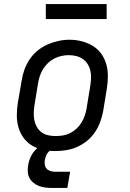

<svg xmlns="http://www.w3.org/2000/svg" viewBox="-20 -737 640 947"><path d="M253 8Q222 8 192.5 2Q163 -4 138 -19Q113 -34 96 -57.5Q79 -81 71 -109Q63 -137 63 -168Q63 -199 68 -230L87 -340Q91 -367 100.5 -393.5Q110 -420 126 -444Q142 -468 165 -487Q188 -506 214.5 -517.5Q241 -529 268 -535Q295 -541 323 -541Q354 -541 383 -533.5Q412 -526 437 -511Q462 -496 479 -472.5Q496 -449 504 -421Q512 -393 512 -362Q512 -331 507 -300L489 -190Q484 -163 474.5 -136.5Q465 -110 449 -86Q433 -62 410 -43Q387 -24 361 -12.5Q335 -1 307.5 3.5Q280 8 253 8ZM254 -66Q273 -66 291 -69Q309 -72 326 -80.5Q343 -89 357.5 -102.5Q372 -116 382 -132.5Q392 -149 398 -166.5Q404 -184 407 -202L425 -312Q428 -331 429 -350Q430 -369 426 -387Q422 -405 412.5 -420.5Q403 -436 388.5 -446Q374 -456 356 -460.5Q338 -465 319 -465Q301 -465 283 -461Q265 -457 248 -448.5Q231 -440 217 -426.5Q203 -413 193 -397Q183 -381 177 -363.5Q171 -346 168 -328L150 -218Q147 -199 146.5 -180Q146 -161 149.5 -143.5Q153 -126 162 -110.5Q171 -95 185 -84.5Q199 -74 217 -70Q235 -66 254 -66ZM237 190Q220 190 203.5 188Q187 186 172.5 180.5Q158 175 145.5 165Q133 155 125.5 141Q118 127 117 110.5Q116 94 119 77Q123 54 133.5 32.5Q144 11 162.5 -5Q181 -21 204 -27.5Q227 -34 249 -34L244 0Q235 0 227 5.5Q219 11 213.5 19Q208 27 205.5 35.5Q203 44 201 53Q199 65 201 76Q203 87 210 95Q217 103 228 106.5Q239 110 251 110H326L312 190ZM206 -643V-717H506V-643Z"/></svg>

Font: Iosevka Slab Extended Oblique
Style: Regular
Weight: 400
Width: 7
Italic angle: -9°
Monospace: yes
Designer: Belleve Invis
Foundry: Belleve Invis
Version: Version 11.1.0; ttfautohint (v1.8.3)